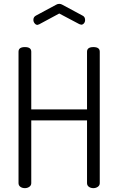

<svg xmlns="http://www.w3.org/2000/svg" viewBox="-20 -975 613 995"><path d="M287 -905 183 -849 174 -846Q166 -846 159.5 -854Q153 -862 153 -872Q153 -887 166 -894L270 -950Q278 -955 287 -955Q296 -955 304 -950L408 -894Q421 -888 421 -871Q421 -861 415 -854Q409 -847 401 -847Q400 -847 391 -850ZM431 -26V-351H142V-26Q142 -14 132 -7Q122 0 109 0Q95 0 85.5 -7Q76 -14 76 -26V-707Q76 -731 109 -731Q142 -731 142 -707V-408H431V-707Q431 -731 464 -731Q497 -731 497 -707V-26Q497 -14 487 -7Q477 0 464 0Q450 0 440.5 -7Q431 -14 431 -26Z"/></svg>

Font: Dosis
Style: Book
Weight: 400
Designer: EdgarTolentino, PabloImpallari, IginoMarini
Foundry: EdgarTolentino, PabloImpallari, IginoMarini
Version: Version 1.007